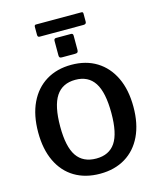

<svg xmlns="http://www.w3.org/2000/svg" viewBox="-152 -1183 1074 1298"><g transform="rotate(-15 385.0 -533.5)"><path d="M386 10Q283 10 208 -35Q133 -80 92.5 -165Q52 -250 52 -368Q52 -488 93 -574Q134 -660 209 -706Q284 -752 386 -752Q488 -752 562.5 -706Q637 -660 678 -574.5Q719 -489 719 -369Q719 -251 678.5 -166Q638 -81 563 -35.5Q488 10 386 10ZM387 -96Q477 -96 520.5 -160.5Q564 -225 564 -367Q564 -512 520 -579.5Q476 -647 386 -647Q295 -647 250.5 -579.5Q206 -512 206 -367Q206 -226 250.5 -161Q295 -96 387 -96ZM453 -938V-838Q453 -827 448 -822Q443 -817 430 -817H338Q327 -817 323 -821.5Q319 -826 319 -836V-937Q319 -954 334 -954H439Q453 -954 453 -938ZM556 -1065V-1008Q556 -991 536 -991H230Q222 -991 218.5 -995Q215 -999 215 -1007V-1063Q215 -1077 226 -1077H545Q556 -1077 556 -1065Z"/></g></svg>

Font: Libre Franklin Thin SemiBold
Style: Regular
Weight: 600
Version: Version 3.000